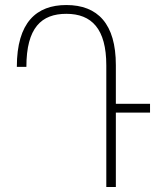

<svg xmlns="http://www.w3.org/2000/svg" viewBox="-20 -744 635 764"><path d="M441 0V-296H577V-331H441V-485C441 -649 369 -724 244 -724C125 -724 47 -655 47 -478H85C85 -634 145 -689 244 -689C345 -689 403 -629 403 -484V0Z"/></svg>

Font: Noto Sans Armenian Condensed ExtraLight
Style: Regular
Weight: 200
Width: 3
Designer: Monotype Design Team
Foundry: Monotype Imaging Inc.
Version: Version 2.008